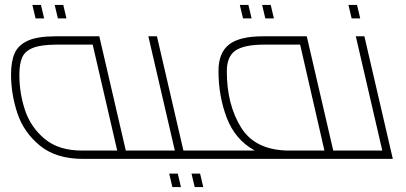

<svg xmlns="http://www.w3.org/2000/svg" viewBox="-20 -648 1654 783"><path d="M618 -11Q618 0 601 0H319Q209 0 143 -54Q77 -108 51 -186Q25 -264 25 -344Q25 -397 39.5 -430.5Q54 -464 93.5 -482Q133 -500 207 -500H385L493 -34H593Q618 -34 618 -11ZM458 -34 358 -466H212Q148 -466 115 -453Q82 -440 70.5 -414Q59 -388 59 -343Q59 -267 82.5 -197.5Q106 -128 163 -81Q220 -34 314 -34ZM112 -628H147L160 -573H125ZM203 -628H238L251 -573H216Z M853 -11Q853 0 836 0H601Q587 0 582 -5.5Q577 -11 577 -22Q577 -34 593 -34H693L585 -500H620L728 -34H828Q853 -34 853 -11ZM670 60H705L718 115H683ZM761 60H796L809 115H774Z M1464 -11Q1464 0 1447 0H836Q822 0 817 -5.5Q812 -11 812 -22Q812 -34 828 -34H1019Q939 -78 905 -167Q871 -256 871 -359Q871 -432 913.5 -466Q956 -500 1053 -500H1231L1339 -34H1439Q1464 -34 1464 -11ZM1303 -34 1204 -466H1058Q976 -466 940.5 -442Q905 -418 905 -357Q905 -221 963.5 -127.5Q1022 -34 1160 -34ZM958 -628H993L1006 -573H971ZM1049 -628H1084L1097 -573H1062Z M1582 0H1447Q1433 0 1428 -5.5Q1423 -11 1423 -22Q1423 -34 1439 -34H1539L1431 -500H1466ZM1401 -628H1436L1449 -573H1414Z"/></svg>

Font: Cairo ExtraLight
Style: Italic
Weight: 275
Italic angle: -13°
Designer: Mohamed Gaber, Accademia di Belle Arti di Urbino and others
Foundry: Kief Type Foundry, Accademia di Belle Arti di Urbino and others
Version: Version 3.011